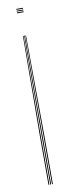

<svg xmlns="http://www.w3.org/2000/svg" viewBox="-92 -630 328 859"><g transform="rotate(-10 72.5 -200.0)"><path d="M69.5 -476H72.2L75.2 -16V200H71.2V-16ZM58.2 -476H61L59.2 -16V200H55.2V-16ZM63.8 -476H66.8L67.2 -16V200H63.2V-16ZM50 -600H80V-596H50ZM50 -584H80V-580H50ZM50 -592H80V-588H50Z"/></g></svg>

Font: Big Shoulders Inline Thin
Style: Regular
Weight: 100
Designer: Patric King
Foundry: XO Type Co
Version: Version 2.002